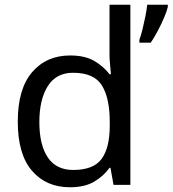

<svg xmlns="http://www.w3.org/2000/svg" viewBox="-20 -780 728 810"><path d="M275 10Q175 10 115 -59.5Q55 -129 55 -267Q55 -405 115.5 -475.5Q176 -546 276 -546Q338 -546 377.5 -523Q417 -500 442 -467H448Q447 -480 444.5 -505.5Q442 -531 442 -546V-760H530V0H459L446 -72H442Q418 -38 378 -14Q338 10 275 10ZM289 -63Q374 -63 408.5 -109.5Q443 -156 443 -250V-266Q443 -366 410 -419.5Q377 -473 288 -473Q217 -473 181.5 -416.5Q146 -360 146 -265Q146 -169 181.5 -116Q217 -63 289 -63ZM688 -751Q684 -733 672.5 -706Q661 -679 646 -650.5Q631 -622 616 -600H568V-612Q575 -631 581.5 -657.5Q588 -684 593.5 -711.5Q599 -739 601 -760H688Z"/></svg>

Font: Noto Sans Warang Citi
Style: Regular
Weight: 400
Designer: Mangu Purty
Foundry: Mangu Purty
Version: Version 3.002; ttfautohint (v1.8.4.7-5d5b)